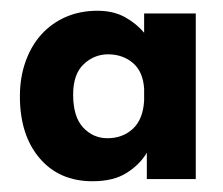

<svg xmlns="http://www.w3.org/2000/svg" viewBox="-20 -725 415 357"><path d="M152 -388Q90 -388 53.5 -431Q17 -474 17 -546Q17 -581 27.5 -610.5Q38 -640 57 -661Q76 -682 102.5 -693.5Q129 -705 161 -705Q191 -705 212.5 -693Q234 -681 248 -664V-700H344V-392H253V-441Q240 -419 215.5 -403.5Q191 -388 152 -388ZM180 -468Q208 -468 227 -485.5Q246 -503 248 -538V-560Q246 -592 227 -608Q208 -624 181 -624Q155 -624 135.5 -605.5Q116 -587 116 -549Q116 -508 134.5 -488Q153 -468 180 -468Z"/></svg>

Font: Tilda Sans Extra Bold
Style: Regular
Weight: 800
Designer: ParaType Ltd
Foundry: ParaType Ltd
Version: Version 1.009